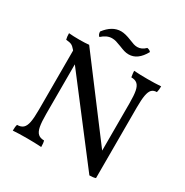

<svg xmlns="http://www.w3.org/2000/svg" viewBox="-191 -1003 1124 1164"><g transform="rotate(30 371.0 -420.5)"><path d="M701 -679Q701 -654 696 -636Q673 -636 660.5 -623Q648 -610 642.5 -579.5Q637 -549 637 -494V0Q621 6 594 6L181 -533V-187Q181 -129 187 -98Q193 -67 208 -53.5Q223 -40 250 -40Q255 -25 255 3Q210 0 156 0Q94 0 56 3Q56 -25 61 -40Q88 -40 103 -53.5Q118 -67 124 -98Q130 -129 130 -187V-600L126 -605Q112 -622 99.5 -628Q87 -634 61 -636Q56 -654 56 -679Q86 -676 130 -676Q170 -676 197 -679L586 -163V-494Q586 -550 580 -580Q574 -610 559 -623Q544 -636 517 -636Q512 -665 512 -679Q555 -676 606 -676Q660 -676 701 -679ZM364 -766Q341 -775 327 -779Q313 -783 298 -783Q262 -783 227 -751Q214 -761 214 -782Q263 -847 325 -847Q354 -847 398 -829Q417 -821 430 -817Q443 -813 456 -813Q486 -813 512 -839Q530 -836 538 -825Q496 -748 433 -748Q416 -748 401 -752.5Q386 -757 364 -766Z"/></g></svg>

Font: Vollkorn SC
Style: Regular
Weight: 400
Designer: Friedrich Althausen
Foundry: Friedrich Althausen
Version: Version 4.015